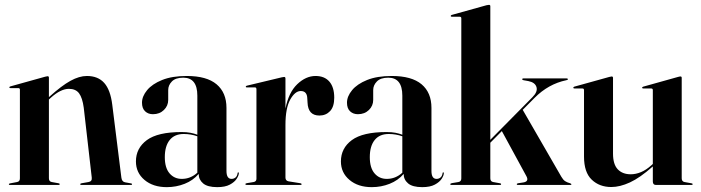

<svg xmlns="http://www.w3.org/2000/svg" viewBox="-20 -762 2886 791"><path d="M181.5 -442V-362L184.5 -364.5Q234 -409 270.2 -429Q306.5 -449 338 -449Q384 -449 409.5 -420.2Q435 -391.5 442.5 -330.5L480 -30.5Q482 -13.5 495 -11L519.5 -6.5Q524 -6 524 -3Q524 0 520 0H315Q310.5 0 310.5 -3Q310.5 -6 316 -7L344.5 -12Q360 -14.5 358 -30.5L325 -318.5Q319.5 -359 305.8 -377.5Q292 -396 264 -396Q230 -396 189 -359L181.5 -352V-27.5Q181.5 -14 193.5 -12L221 -7Q226 -6.5 226 -3Q226 0 222 0H20.5Q16.5 0 16.5 -3Q16.5 -5.5 21.5 -6.5L50 -12Q62 -14 62 -27V-392.5Q62 -399 55.5 -399H23Q18.5 -399 18.5 -402.5Q18.5 -404.5 22.5 -406L166 -446Q173 -448 176 -448Q181.5 -448 181.5 -442Z M540 -97Q540 -151.5 585 -184.8Q630 -218 728 -218Q749 -218 764.5 -215Q780 -212 793 -207V-368Q793 -442 735 -442Q703.5 -442 688.2 -426.5Q673 -411 673 -391V-350.5Q673 -326 655.2 -308.8Q637.5 -291.5 610 -291.5Q590.5 -291.5 577.8 -303.5Q565 -315.5 565 -339Q565 -365 586 -390.5Q607 -416 648 -432.5Q689 -449 749.5 -449Q831.5 -449 872.2 -414.8Q913 -380.5 913 -317.5V-58Q913 -25 934 -25Q943 -25 950 -30.5Q957 -36 959 -49Q959 -52 961.5 -52Q964 -52 964 -49Q964 -39.5 955.2 -25.8Q946.5 -12 927 -1.5Q907.5 9 875 9Q835 9 816.8 -6.5Q798.5 -22 798.5 -45.5Q775.5 -18.5 740.8 -4.8Q706 9 667 9Q610.5 9 575.2 -20.8Q540 -50.5 540 -97ZM659 -114.5Q659 -70.5 678.5 -47.8Q698 -25 729 -25Q765 -25 793 -50.5V-200.5Q766.5 -210 737 -210Q699 -210 679 -185Q659 -160 659 -114.5Z M1156 -438.5V-314.5Q1169 -381 1204.5 -415Q1240 -449 1280 -449Q1317 -449 1337 -425.8Q1357 -402.5 1357 -359.5Q1357 -322.5 1339.8 -304.2Q1322.5 -286 1296 -286Q1249 -286 1247 -339.5L1246 -355.5Q1245.5 -387 1219 -387Q1195.5 -387 1175.8 -352Q1156 -317 1156 -246.5V-30.5Q1156 -17.5 1168.5 -15L1218 -7Q1222.5 -6 1222.5 -3Q1222.5 0 1218 0H996Q991 0 991 -3.5Q991 -6.5 997.5 -7.5L1024.5 -12Q1036.5 -14 1036.5 -25.5V-394Q1036.5 -402 1030 -402H996Q992.5 -402 992.5 -405Q992.5 -407.5 997 -409L1141 -443.5Q1148.5 -445 1150.5 -445Q1156 -445 1156 -438.5Z M1384.5 -97Q1384.5 -151.5 1429.5 -184.8Q1474.5 -218 1572.5 -218Q1593.5 -218 1609 -215Q1624.5 -212 1637.5 -207V-368Q1637.5 -442 1579.5 -442Q1548 -442 1532.8 -426.5Q1517.5 -411 1517.5 -391V-350.5Q1517.5 -326 1499.8 -308.8Q1482 -291.5 1454.5 -291.5Q1435 -291.5 1422.2 -303.5Q1409.5 -315.5 1409.5 -339Q1409.5 -365 1430.5 -390.5Q1451.5 -416 1492.5 -432.5Q1533.5 -449 1594 -449Q1676 -449 1716.8 -414.8Q1757.5 -380.5 1757.5 -317.5V-58Q1757.5 -25 1778.5 -25Q1787.5 -25 1794.5 -30.5Q1801.5 -36 1803.5 -49Q1803.5 -52 1806 -52Q1808.5 -52 1808.5 -49Q1808.5 -39.5 1799.8 -25.8Q1791 -12 1771.5 -1.5Q1752 9 1719.5 9Q1679.5 9 1661.2 -6.5Q1643 -22 1643 -45.5Q1620 -18.5 1585.2 -4.8Q1550.5 9 1511.5 9Q1455 9 1419.8 -20.8Q1384.5 -50.5 1384.5 -97ZM1503.5 -114.5Q1503.5 -70.5 1523 -47.8Q1542.5 -25 1573.5 -25Q1609.5 -25 1637.5 -50.5V-200.5Q1611 -210 1581.5 -210Q1543.5 -210 1523.5 -185Q1503.5 -160 1503.5 -114.5Z M1839 0Q1835 0 1835 -3Q1835 -6 1841.5 -7.5L1868.5 -12Q1880.5 -14 1880.5 -27V-686.5Q1880.5 -693 1874 -693H1841.5Q1837 -693 1837 -696.5Q1837 -699 1841 -700.5L1984.5 -740.5Q1991.5 -742 1994.5 -742Q2000 -742 2000 -736.5V-186L2173.5 -361.5Q2196 -384 2190.2 -403.2Q2184.5 -422.5 2156.5 -428L2137 -431.5Q2131.5 -432.5 2131.5 -435.5Q2131.5 -439 2136 -439H2314.5Q2319.5 -439 2319.5 -435.5Q2319.5 -432.5 2313 -431.5Q2239 -416 2182 -358.5L2133.5 -309.5L2292.5 -34Q2300 -21 2308 -15.8Q2316 -10.5 2328.5 -7Q2334 -5 2334 -2.5Q2334 0 2330 0H2113Q2109 0 2109 -3Q2109 -6 2114.5 -7L2136.5 -10.5Q2160 -14.5 2149 -35.5L2047.5 -222L2000 -174V-27.5Q2000 -14 2012 -12L2039.5 -7Q2044.5 -6.5 2044.5 -3Q2044.5 0 2040.5 0Z M2386 -117V-391Q2386 -397.5 2379 -397.5H2346.5Q2342 -397.5 2342 -401Q2342 -403.5 2346 -405L2490 -445Q2497 -447 2500 -447Q2505.5 -447 2505.5 -441V-129Q2505.5 -85 2525 -64.5Q2544.5 -44 2578.5 -44Q2599.5 -44 2621 -53Q2642.5 -62 2664 -81.5L2669.5 -86.5V-391Q2669.5 -397.5 2662.5 -397.5H2630Q2625.5 -397.5 2625.5 -401Q2625.5 -403.5 2630 -405L2773 -445Q2780 -447 2783.5 -447Q2788.5 -447 2788.5 -441V-27.5Q2788.5 -14 2800.5 -12L2828 -7Q2833.5 -6.5 2833.5 -3Q2833.5 0 2829 0H2682.5Q2669.5 0 2669.5 -14.5V-76.5L2668.5 -75.5Q2616.5 -29.5 2575.2 -10.5Q2534 8.5 2498.5 8.5Q2449.5 8.5 2417.8 -21.8Q2386 -52 2386 -117Z"/></svg>

Font: Fraunces 144pt S000 SemiBold
Style: Regular
Weight: 600
Version: Version 1.000; ttfautohint (v1.8.3)